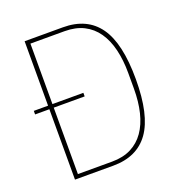

<svg xmlns="http://www.w3.org/2000/svg" viewBox="-127 -804 848 910"><g transform="rotate(-20 297.0 -349.0)"><path d="M97 -355H25V-373H97V-698H290Q411 -698 471 -614Q531 -530 531 -349Q531 -168 471 -84Q411 0 290 0H97ZM291 -20Q347 -20 387.5 -40.5Q428 -61 454.5 -99Q481 -137 494 -190.5Q507 -244 507 -310V-388Q507 -454 494 -507.5Q481 -561 454.5 -599Q428 -637 387.5 -657.5Q347 -678 291 -678H119V-373H275V-355H119V-20Z"/></g></svg>

Font: IBM Plex Sans Condensed Thin
Style: Regular
Weight: 100
Width: 3
Designer: Mike Abbink, Paul van der Laan, Pieter van Rosmalen
Foundry: Bold Monday
Version: Version 1.3